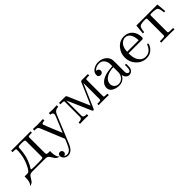

<svg xmlns="http://www.w3.org/2000/svg" viewBox="191 -1585 2915 2915"><g transform="rotate(-45 1648.5 -127.5)"><path d="M613.3 133.3Q564 125 542 97.7Q536.1 90.3 511.7 50.8Q493.7 21.5 481.9 12.7Q464.8 0 434.1 0H148.4Q117.7 0 100.6 12.7Q88.9 21.5 70.8 50.8Q42.5 96.7 32.7 106Q12.2 126 -30.8 133.3Q18.1 101.1 18.1 1Q18.1 -2.9 18.1 -12.2Q17.6 -22.9 17.6 -29.8Q82.5 -29.8 93.8 -33.2Q115.2 -40 136.7 -77.6Q223.1 -226.6 223.1 -400.4Q223.1 -417 202.6 -419.4Q191.9 -420.9 149.4 -420.9V-450.7H566.4V-420.9Q560.5 -420.9 551.3 -420.9Q543 -421.4 539.6 -421.4Q512.7 -421.4 503.4 -418.5Q487.3 -414.1 487.3 -398.4V-72.3Q487.3 -48.8 493.4 -40.5Q499.5 -32.2 521 -30.3Q530.3 -28.8 564.9 -29.8Q564.9 -22.9 564.5 -12.7Q564.5 -2.9 564.5 1Q564.5 101.1 613.3 133.3ZM413.6 -57.6V-390.6Q413.6 -403.8 411.6 -407.7Q403.3 -420.9 340.3 -420.9Q277.3 -420.9 269.5 -407.2Q266.6 -402.3 266.1 -381.3Q261.2 -225.6 193.8 -96.7Q183.6 -80.1 164.1 -46.4Q163.6 -43.9 163.6 -42Q163.6 -34.7 177.2 -32.7Q200.2 -29.8 276.9 -29.8Q340.3 -29.8 368.7 -31.7Q386.2 -32.7 392.1 -33.7Q408.7 -36.6 412.1 -43Q413.6 -46.4 413.6 -57.6Z M1127 -417.5Q1057.6 -418 1029.8 -351.1L845.7 94.7Q796.4 214.4 711.9 214.4Q674.8 214.4 646.5 190.9Q616.2 165.5 616.2 129.4Q616.2 85 659.7 85Q678.7 85 691.4 97.4Q704.1 109.9 704.1 128.4Q704.1 168 662.6 172.9Q682.6 191.4 711.9 191.4Q757.3 191.4 789.1 146.5Q804.7 124.5 831.1 62Q839.8 41.5 856.9 0L700.2 -381.3Q689.5 -407.7 666 -414.6Q653.3 -418.5 616.2 -417.5V-450.7Q674.8 -446.8 717.3 -446.8Q731.9 -446.8 831.1 -450.7V-417.5Q772.5 -418 772.5 -391.1Q772.5 -381.8 894.5 -90.3L1000.5 -348.1Q1007.3 -364.7 1007.3 -372.6Q1007.3 -416.5 958 -417.5V-450.7Q1041 -446.8 1048.3 -446.8Q1082 -446.8 1127 -450.7Z M1796.4 0.5Q1764.2 -2 1748 -2H1625Q1611.3 -2 1578.6 0.5V-29.8H1611.3Q1633.8 -29.8 1641.6 -32.7Q1653.3 -37.1 1653.3 -51.3V-404.3L1484.4 -14.6Q1478 0 1466.8 0Q1455.6 0 1447.8 -17.1L1281.2 -398.9V-70.8Q1281.2 -29.3 1356 -29.8V0Q1274.4 -2 1266.6 -2Q1259.8 -2 1177.2 0V-29.8Q1251.5 -29.8 1251.5 -70.8V-400.4Q1251.5 -406.7 1250 -410.6Q1245.6 -420.9 1177.2 -420.9V-450.7H1307.6Q1327.1 -450.7 1334.5 -434.1L1487.3 -82L1641.1 -436Q1647.5 -450.7 1663.1 -450.7H1796.4V-420.9Q1790 -420.9 1781.7 -420.9Q1773.9 -421.4 1771 -421.4Q1728 -421.4 1723.6 -410.6Q1721.7 -406.7 1721.7 -397.9V-50.3Q1721.7 -43 1724.1 -38.6Q1729 -29.3 1796.4 -29.8Z M2318.4 -92.8Q2318.4 -52.2 2295.9 -24.4Q2272 5.9 2232.4 5.9Q2198.7 5.9 2175.8 -20.5Q2154.3 -44.4 2150.9 -79.1Q2133.8 -37.6 2096.7 -12.9Q2059.6 11.7 2014.2 11.7Q1951.7 11.7 1905.3 -12.7Q1847.2 -43 1847.2 -99.6Q1847.2 -187 1951.2 -235.8Q2015.1 -265.6 2143.6 -272.9V-311Q2143.6 -364.7 2115.7 -402.8Q2084.5 -444.8 2032.7 -444.8Q1957.5 -444.8 1919.9 -397Q1942.4 -397 1958 -384Q1973.6 -371.1 1973.6 -349.1Q1973.6 -328.6 1959.7 -314.9Q1945.8 -301.3 1924.8 -301.3Q1877 -301.3 1877 -349.6Q1877 -404.8 1930.2 -439Q1976.6 -468.8 2035.2 -468.8Q2124.5 -468.8 2178.2 -410.6Q2202.6 -384.3 2210.4 -353.5Q2215.8 -331.5 2215.8 -287.6V-79.1Q2215.8 -59.6 2225.1 -44.4Q2235.8 -26.4 2253.9 -26.4Q2292.5 -26.4 2292.5 -111.8Q2292.5 -125.5 2291.5 -150.9H2318.4ZM2143.6 -146.5V-251Q2060.1 -248 2001.5 -216.3Q1927.2 -176.3 1927.2 -101.1Q1927.2 -63 1954.8 -37.4Q1982.4 -11.7 2021 -11.7Q2075.2 -11.7 2110.4 -52.7Q2143.6 -91.3 2143.6 -146.5Z M2773.9 -124Q2773.9 -109.4 2756.8 -80.1Q2703.1 11.7 2599.6 11.7Q2502.9 11.7 2435.5 -61Q2369.6 -132.3 2369.6 -230Q2369.6 -324.7 2430.2 -395Q2493.7 -468.8 2586.9 -468.8Q2674.8 -468.8 2725.6 -408.7Q2773.9 -352.5 2773.9 -263.2Q2773.9 -236.3 2748 -236.3H2456.1Q2456.1 -135.3 2487.3 -85Q2531.2 -14.6 2605.5 -14.6Q2702.1 -14.6 2747.1 -122.6Q2752.9 -136.7 2760.7 -136.7Q2773.9 -136.7 2773.9 -124ZM2705.1 -268.1Q2704.1 -336.4 2679.7 -384.3Q2647.9 -444.8 2586.9 -444.8Q2566.9 -444.8 2543 -433.6Q2463.9 -396 2457.5 -268.1Z M3304.2 -295.9H3276.4Q3268.6 -382.8 3245.4 -401.9Q3222.2 -420.9 3127 -420.9Q3100.6 -420.9 3100.6 -404.3V-52.7Q3100.6 -45.4 3103.5 -39.6Q3109.4 -28.3 3206.1 -29.8V0.5Q3170.4 -2 3144.5 -2H2982.9Q2957 -2 2921.4 0.5V-29.8Q2927.7 -29.8 2939.5 -29.3Q2949.2 -29.3 2954.1 -29.3Q3018.6 -29.3 3023.9 -39.6Q3026.4 -43.9 3026.4 -52.7V-404.8Q3026.4 -420.9 2996.6 -420.9Q2904.3 -420.9 2881.6 -401.1Q2858.9 -381.3 2851.1 -295.9H2823.7L2837.9 -450.7H3290Z"/></g></svg>

Font: Kurinto Book Core
Style: Regular
Weight: 400
Designer: Kurinto was developed by Clint Goss from a range of fonts that are compatible with the SIL Open Font License Version 1.1
Foundry: Clinton F. Goss
Version: Version 2.196; July 25, 2020